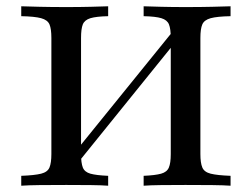

<svg xmlns="http://www.w3.org/2000/svg" viewBox="-20 -591 801 611"><path d="M211.3 -52.4 210.5 -96.8 540.3 -504V-459.7ZM437.1 0V-31.5Q474.2 -33.1 492.7 -38.3Q511.3 -43.5 517.3 -57.7Q523.4 -71.8 523.4 -100.8V-470.2Q523.4 -499.2 517.7 -513.3Q512.1 -527.4 493.5 -533.1Q475 -538.7 437.1 -539.5V-571Q458.1 -570.2 493.1 -569.4Q528.2 -568.5 570.2 -568.5Q618.5 -568.5 655.2 -569.4Q691.9 -570.2 713.7 -571V-539.5Q671 -538.7 650.4 -533.1Q629.8 -527.4 623.8 -513.3Q617.7 -499.2 617.7 -470.2V-100.8Q617.7 -72.6 623.8 -58.1Q629.8 -43.5 650.4 -38.3Q671 -33.1 713.7 -31.5V0Q691.9 -1.6 655.2 -2Q618.5 -2.4 570.2 -2.4Q527.4 -2.4 492.7 -2Q458.1 -1.6 437.1 0ZM47.6 0V-31.5Q90.3 -33.1 110.9 -38.3Q131.5 -43.5 137.5 -58.1Q143.5 -72.6 143.5 -100.8V-470.2Q143.5 -499.2 137.5 -513.3Q131.5 -527.4 110.9 -533.1Q90.3 -538.7 47.6 -539.5V-571Q69.4 -570.2 106.5 -569.4Q143.5 -568.5 191.9 -568.5Q233.9 -568.5 269 -569.4Q304 -570.2 324.2 -571V-539.5Q286.3 -538.7 267.7 -533.1Q249.2 -527.4 243.5 -513.3Q237.9 -499.2 237.9 -470.2V-100.8Q237.9 -72.6 243.5 -58.1Q249.2 -43.5 267.7 -38.3Q286.3 -33.1 324.2 -31.5V0Q304 -1.6 269 -2Q233.9 -2.4 191.1 -2.4Q142.7 -2.4 106 -2Q69.4 -1.6 47.6 0Z"/></svg>

Font: Playfair 12pt Medium
Style: Regular
Weight: 500
Designer: Claus Eggers Sørensen
Foundry: Claus Eggers Sørensen
Version: Version 2.000;gftools[0.9.28]